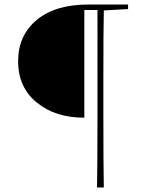

<svg xmlns="http://www.w3.org/2000/svg" viewBox="-20 -697 643 847"><path d="M545 -657 438 -651Q436 -557 436 -367V-180Q436 28 438 130H408Q410 28 410 -180V-653H352V-178Q226 -177 143 -244Q60 -311 60 -427Q60 -541 142 -609Q224 -677 368 -677H545Z"/></svg>

Font: TypoPRO Source Serif Pro
Style: Regular
Weight: 200
Designer: Frank Grießhammer
Foundry: Adobe Systems Incorporated
Version: Version 1.017;PS (version unavailable);hotconv 1.0.79;makeot